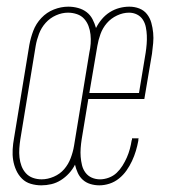

<svg xmlns="http://www.w3.org/2000/svg" viewBox="-20 -548 540 576"><path d="M104 8Q88 8 72.5 3.5Q57 -1 46 -12Q35 -23 28.5 -37.5Q22 -52 19.5 -67.5Q17 -83 18 -100Q19 -117 22 -133L68 -413Q72 -435 80 -456Q88 -477 104 -494Q120 -511 141.5 -519.5Q163 -528 185 -528Q200 -528 214.5 -524Q229 -520 240 -511.5Q251 -503 257.5 -490.5Q264 -478 268 -464Q275 -478 285.5 -490.5Q296 -503 309.5 -511.5Q323 -520 338 -524Q353 -528 368 -528Q384 -528 398 -522.5Q412 -517 421 -505.5Q430 -494 434 -479.5Q438 -465 439.5 -449.5Q441 -434 439.5 -418.5Q438 -403 436 -387L413 -251H245L225 -130Q223 -117 222 -103.5Q221 -90 222 -77.5Q223 -65 226 -52.5Q229 -40 236.5 -30Q244 -20 255.5 -15Q267 -10 280 -10Q293 -10 306.5 -15Q320 -20 330 -29.5Q340 -39 347.5 -51Q355 -63 360.5 -75.5Q366 -88 369.5 -101Q373 -114 375 -127Q376 -128 376 -129.5Q376 -131 376 -133H396Q395 -131 395 -129Q395 -127 395 -126Q392 -110 387.5 -95Q383 -80 376 -65Q369 -50 359.5 -36.5Q350 -23 337 -12.5Q324 -2 308.5 3Q293 8 278 8Q264 8 251 4Q238 0 228.5 -8.5Q219 -17 213.5 -29Q208 -41 205 -54Q198 -40 187 -28Q176 -16 162.5 -7.5Q149 1 134 4.5Q119 8 104 8ZM397 -269 417 -390Q419 -403 420 -416Q421 -429 420.5 -441.5Q420 -454 417.5 -466.5Q415 -479 408.5 -489Q402 -499 391 -504.5Q380 -510 367 -510Q349 -510 331 -501.5Q313 -493 300.5 -478.5Q288 -464 281.5 -446Q275 -428 272 -410L248 -269ZM105 -10Q123 -10 141.5 -18Q160 -26 172.5 -40.5Q185 -55 192 -73.5Q199 -92 202 -110L248 -390Q251 -403 252 -417Q253 -431 251.5 -444.5Q250 -458 245.5 -470Q241 -482 232.5 -491.5Q224 -501 211 -505.5Q198 -510 184 -510Q166 -510 148 -502Q130 -494 117 -479.5Q104 -465 97 -446.5Q90 -428 87 -410L41 -130Q39 -117 38 -103Q37 -89 38.5 -75.5Q40 -62 44.5 -50Q49 -38 57.5 -28.5Q66 -19 78.5 -14.5Q91 -10 105 -10Z"/></svg>

Font: Iosevka SS04 Thin Oblique
Style: Regular
Weight: 100
Italic angle: -9°
Monospace: yes
Designer: Belleve Invis
Foundry: Belleve Invis
Version: Version 19.0.0; ttfautohint (v1.8.4)